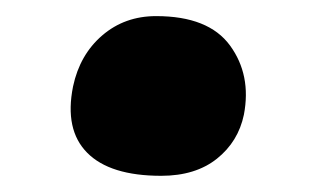

<svg xmlns="http://www.w3.org/2000/svg" viewBox="-20 -387 387 236"><path d="M178.2 -170.9Q115.2 -170.9 87.2 -199.2Q59.1 -227.5 69.8 -280.8Q78.1 -319.8 105.7 -343.5Q133.3 -367.2 171.9 -367.2Q236.3 -367.2 262.7 -331.1Q289.1 -294.9 279.8 -246.1Q272.9 -212.9 246.6 -191.9Q220.2 -170.9 178.2 -170.9Z"/></svg>

Font: Shantell Sans Normal
Style: Bold Italic
Weight: 700
Italic angle: -11.31°
Designer: Stephen Nixon, Anya Danilova, Shantell Martin
Foundry: Arrow Type
Version: Version 1.006;[559af2be0]